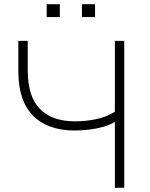

<svg xmlns="http://www.w3.org/2000/svg" viewBox="-20 -901 721 921"><path d="M531 0V-316Q508 -302 476.5 -293Q445 -284 409 -279.5Q373 -275 339 -275Q208 -275 138 -346.5Q68 -418 68 -558V-705H113V-564Q113 -438 171.5 -378.5Q230 -319 339 -319Q390 -319 439.5 -329Q489 -339 531 -365V-705H576V0ZM373 -819V-881H436V-819ZM204 -819V-881H267V-819Z"/></svg>

Font: Nunito Sans 10pt ExtraLight
Style: Regular
Weight: 250
Designer: Vernon Adams
Foundry: Vernon Adams
Version: Version 3.101;gftools[0.9.27]